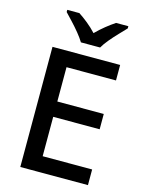

<svg xmlns="http://www.w3.org/2000/svg" viewBox="-137 -1022 831 1102"><g transform="rotate(15 278.5 -470.5)"><path d="M497 0H95V-714H497V-622H203V-418H479V-327H203V-93H497ZM246 -781Q232 -804 210 -831Q188 -858 164 -883.5Q140 -909 122 -928V-941H194Q220 -924 248.5 -901Q277 -878 302 -851Q329 -878 357.5 -901Q386 -924 412 -941H485V-928Q467 -909 442.5 -883.5Q418 -858 395.5 -831Q373 -804 360 -781Z"/></g></svg>

Font: Noto Sans Kannada Medium
Style: Regular
Weight: 500
Designer: Jelle Bosma - Monotype Design Team
Foundry: Monotype Imaging Inc.
Version: Version 2.005; ttfautohint (v1.8.4.7-5d5b)